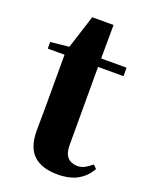

<svg xmlns="http://www.w3.org/2000/svg" viewBox="-137 -781 682 872"><g transform="rotate(20 203.5 -345.5)"><path d="M177 -505V-546H380V-505ZM250 17Q174 17 134 -20Q94 -57 94 -139Q94 -169 94.5 -193.5Q95 -218 95 -249V-505H14V-537L118 -548L100 -536L155 -708H258L257 -529V-519V-127Q257 -87 274.5 -68.5Q292 -50 322 -50Q341 -50 356 -58Q371 -66 391 -82L407 -66Q385 -26 346.5 -4.5Q308 17 250 17Z"/></g></svg>

Font: Noto Serif TC ExtraLight Black
Style: Regular
Weight: 900
Version: Version 2.003-H1;hotconv 1.1.1;makeotfexe 2.6.0